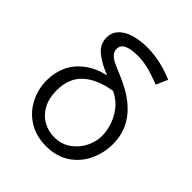

<svg xmlns="http://www.w3.org/2000/svg" viewBox="-202 -867 1005 1005"><g transform="rotate(45 300.0 -364.5)"><path d="M59.5 -241.5Q59.5 -299 82.2 -347.8Q105 -396.5 151.2 -431.5Q197.5 -466.5 265 -482.5Q204 -505.5 163.2 -538.2Q122.5 -571 122.5 -621Q122.5 -656.5 146 -682.2Q169.5 -708 212 -721.5Q254.5 -735 309.5 -735Q408 -735 507.5 -692L479.5 -628Q415 -652.5 377.5 -660.8Q340 -669 306 -669Q202 -669 202 -615.5Q202 -596 214.8 -582.2Q227.5 -568.5 245.8 -559.2Q264 -550 298.5 -536Q345 -517 383.8 -495.2Q422.5 -473.5 455 -444Q541.5 -365.5 541.5 -250.5Q541.5 -183.5 513.8 -124.8Q486 -66 431.8 -30Q377.5 6 301.5 6Q225.5 6 170.8 -29Q116 -64 87.8 -120.8Q59.5 -177.5 59.5 -241.5ZM471 -238.5Q471 -269.5 460 -308.5Q449 -347.5 420.8 -385.8Q392.5 -424 345 -447Q243 -430.5 188.2 -380.2Q133.5 -330 133.5 -239Q133.5 -182 155.8 -141Q178 -100 215.5 -78.8Q253 -57.5 298 -57.5Q351.5 -57.5 390.8 -85.8Q430 -114 450.5 -156.2Q471 -198.5 471 -238.5Z"/></g></svg>

Font: JuliaMono Light
Style: Regular
Weight: 300
Monospace: yes
Designer: cormullion
Foundry: corm
Version: Version 0.054; ttfautohint (v1.8.4)